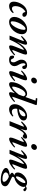

<svg xmlns="http://www.w3.org/2000/svg" viewBox="1988 -2753 994 5010"><g transform="rotate(90 2485.0 -248.0)"><path d="M138.2 11.2Q83 11.2 53.2 -20.8Q23.4 -52.7 23.4 -111.8Q23.4 -151.4 35.6 -197.5Q47.9 -243.7 72.8 -289.8Q97.7 -335.9 130.6 -373.5Q163.6 -411.1 209.7 -434.6Q255.9 -458 306.6 -458Q355 -458 386.5 -437.3Q418 -416.5 418 -382.8Q418 -361.3 404.3 -348.4Q390.6 -335.4 364.7 -335.4Q335 -335.4 317.6 -354.5Q300.3 -373.5 292 -416.5Q243.7 -394.5 208 -349.1Q172.4 -303.7 156 -252.9Q139.6 -202.1 139.6 -152.3Q139.6 -62.5 204.1 -62.5Q226.1 -62.5 252.7 -75Q279.3 -87.4 300.8 -108.9L323.2 -90.8Q293 -44.4 242.9 -16.6Q192.9 11.2 138.2 11.2Z M557.6 11.2Q494.1 11.2 458 -24.2Q421.9 -59.6 421.9 -125Q421.9 -184.6 449.7 -245.4Q477.5 -306.2 521.2 -352.5Q564.9 -398.9 622.3 -428.5Q679.7 -458 735.4 -458Q800.3 -458 836.2 -422.4Q872.1 -386.7 872.1 -322.3Q872.1 -262.7 844.2 -201.7Q816.4 -140.6 772.7 -94.2Q729 -47.9 671.4 -18.3Q613.8 11.2 557.6 11.2ZM563 -31.2Q599.6 -31.2 646 -88.1Q692.4 -145 725.1 -226.3Q757.8 -307.6 757.8 -371.6Q757.8 -416 731.9 -416Q695.8 -416 648.9 -359.1Q602.1 -302.2 569.1 -221.9Q536.1 -141.6 536.1 -79.6Q536.1 -31.2 563 -31.2Z M908.2 0 1026.9 -295.4Q1052.7 -358.9 1052.7 -371.1Q1052.7 -375 1048.3 -375Q1043 -375 1030.5 -368.4Q1018.1 -361.8 992.7 -344Q967.3 -326.2 936 -299.8L916.5 -317.9Q981.9 -388.2 1028.6 -423.1Q1075.2 -458 1107.4 -458Q1147 -458 1147 -418.9Q1147 -384.8 1115.2 -303.7L1070.8 -192.4Q1104.5 -252 1139.4 -298.8Q1174.3 -345.7 1204.6 -375Q1234.9 -404.3 1264.9 -423.6Q1294.9 -442.9 1318.8 -450.4Q1342.8 -458 1364.3 -458Q1404.3 -458 1404.3 -418.9Q1404.3 -381.8 1361.3 -277.3L1308.6 -146.5Q1285.6 -89.4 1285.6 -75.7Q1285.6 -70.8 1290.5 -70.8Q1296.4 -70.8 1309.3 -76.9Q1322.3 -83 1348.1 -100.8Q1374 -118.7 1406.2 -145.5L1425.3 -125.5Q1356.4 -57.1 1297.9 -22.9Q1239.3 11.2 1202.6 11.2Q1163.6 11.2 1163.6 -27.3Q1163.6 -61.5 1196.8 -145L1255.4 -292Q1280.8 -356.9 1280.8 -371.6Q1280.8 -375 1276.9 -375Q1272 -375 1259.3 -368.2Q1246.6 -361.3 1220.5 -337.2Q1194.3 -313 1164.8 -274.9Q1135.3 -236.8 1094.5 -164.8Q1053.7 -92.8 1014.2 0Z M1542 11.2Q1468.8 11.2 1438 -27.8Q1431.2 -51.3 1431.2 -81.5Q1431.2 -118.7 1461.9 -118.7Q1478.5 -118.7 1491.5 -107.9Q1504.4 -97.2 1510.7 -79.1Q1519 -56.6 1530 -44.9Q1541 -33.2 1558.1 -33.2Q1582 -33.2 1594 -52.2Q1606 -71.3 1606 -101.1Q1606 -124.5 1598.1 -144.8Q1590.3 -165 1572.8 -196.3Q1555.2 -226.1 1546.4 -251.7Q1537.6 -277.3 1537.6 -310.5Q1537.6 -378.4 1580.8 -418.2Q1624 -458 1686 -458Q1728 -458 1755.1 -438Q1782.2 -418 1782.2 -384.8Q1782.2 -362.3 1770 -346.7Q1757.8 -331.1 1739.3 -331.1Q1719.2 -331.1 1708.5 -343.3Q1697.8 -355.5 1694.8 -373.5Q1692.9 -389.2 1684.3 -401.6Q1675.8 -414.1 1663.1 -414.1Q1647.5 -414.1 1638.7 -397.9Q1629.9 -381.8 1629.9 -356Q1629.9 -305.7 1662.1 -251Q1677.2 -225.1 1684.6 -211.2Q1691.9 -197.3 1699 -173.8Q1706.1 -150.4 1706.1 -127.4Q1706.1 -84.5 1682.9 -52.2Q1659.7 -20 1623 -4.4Q1586.4 11.2 1542 11.2Z M2067.9 -564.5Q2040 -564.5 2022.5 -582Q2004.9 -599.6 2004.9 -626.5Q2004.9 -661.1 2032.2 -688Q2059.6 -714.8 2093.8 -714.8Q2122.1 -714.8 2140.1 -697.8Q2158.2 -680.7 2158.2 -653.8Q2158.2 -619.6 2131.8 -592Q2105.5 -564.5 2067.9 -564.5ZM1874.5 11.2Q1835.4 11.2 1835.4 -29.3Q1835.4 -64.5 1867.7 -145L1928.7 -295.4Q1954.6 -361.3 1954.6 -371.1Q1954.6 -375 1949.7 -375Q1940.9 -375 1912.1 -356.7Q1883.3 -338.4 1837.9 -299.8L1817.9 -317.9Q1882.3 -386.7 1941.2 -422.4Q2000 -458 2034.2 -458Q2075.7 -458 2075.7 -418.9Q2075.7 -381.3 2043.5 -303.7L1980 -146.5Q1958 -92.3 1958 -76.2Q1958 -72.3 1961.4 -72.3Q1967.3 -72.3 1980.2 -78.1Q1993.2 -84 2019.5 -101.6Q2045.9 -119.1 2078.1 -146L2096.2 -125.5Q2027.8 -58.1 1968.8 -23.4Q1909.7 11.2 1874.5 11.2Z M2175.3 11.2Q2146 11.2 2134.8 -4.6Q2123.5 -20.5 2123.5 -51.8Q2123.5 -100.6 2139.6 -157.2Q2155.8 -213.9 2184.8 -266.6Q2213.9 -319.3 2250.7 -362.5Q2287.6 -405.8 2333 -431.9Q2378.4 -458 2423.3 -458Q2485.8 -458 2510.7 -412.6L2606 -677.7L2537.1 -688L2549.8 -725.1L2709.5 -712.9L2722.7 -691.9L2526.4 -144Q2504.9 -84 2504.9 -73.7Q2504.9 -69.8 2509.3 -69.8Q2515.1 -69.8 2528.1 -75.9Q2541 -82 2567.4 -99.9Q2593.8 -117.7 2625.5 -144L2643.1 -123.5Q2575.2 -56.6 2516.6 -22Q2458 12.7 2423.3 12.7Q2384.3 12.7 2384.3 -27.8Q2384.3 -60.5 2412.1 -137.7Q2269.5 11.2 2175.3 11.2ZM2240.2 -90.3Q2240.2 -82.5 2241 -78.4Q2241.7 -74.2 2244.6 -71.3Q2247.6 -68.4 2252.9 -68.4Q2283.2 -68.4 2338.9 -120.1Q2394.5 -171.9 2449.2 -241.7L2492.7 -361.3Q2477.5 -416 2435.1 -416Q2405.8 -416 2375.7 -391.8Q2345.7 -367.7 2322 -329.8Q2298.3 -292 2279.5 -248Q2260.7 -204.1 2250.5 -162.1Q2240.2 -120.1 2240.2 -90.3Z M2835.4 11.2Q2773.4 11.2 2736.3 -27.3Q2699.2 -65.9 2699.2 -134.8Q2699.2 -210.9 2745.4 -286.6Q2791.5 -362.3 2864.5 -410.2Q2937.5 -458 3010.7 -458Q3061.5 -458 3092.5 -433.3Q3123.5 -408.7 3123.5 -367.2Q3123.5 -319.3 3082.8 -282.7Q3042 -246.1 2974.1 -225.6Q2906.2 -205.1 2818.8 -199.7Q2814.9 -180.2 2814.9 -156.2Q2814.9 -107.4 2835.7 -83.5Q2856.4 -59.6 2893.6 -59.6Q2918.5 -59.6 2951.2 -70.6Q2983.9 -81.5 3005.4 -101.1L3021 -80.6Q2986.3 -38.6 2936 -13.7Q2885.7 11.2 2835.4 11.2ZM2986.3 -413.6Q2942.4 -413.6 2897.7 -362.8Q2853 -312 2830.1 -243.2Q2917 -252.9 2966.3 -288.8Q3015.6 -324.7 3015.6 -379.9Q3015.6 -398.9 3008.1 -406.2Q3000.5 -413.6 2986.3 -413.6Z M3140.1 0 3258.8 -295.9Q3285.2 -359.9 3285.2 -372.1Q3285.2 -376 3280.3 -376Q3271.5 -376 3242.4 -357.4Q3213.4 -338.9 3168 -300.3L3147.9 -318.4Q3213.4 -388.7 3260 -423.3Q3306.6 -458 3338.9 -458Q3378.4 -458 3378.4 -418.9Q3378.4 -386.7 3346.2 -303.7L3337.4 -282.2Q3390.6 -367.2 3445.3 -412.6Q3500 -458 3551.8 -458Q3598.1 -458 3598.1 -415Q3598.1 -392.1 3579.6 -368.4Q3561 -344.7 3536.1 -344.7Q3517.6 -344.7 3494.1 -363.8Q3482.9 -373.5 3471.2 -373.5Q3462.4 -373.5 3450.7 -365.7Q3439 -357.9 3419.2 -333.5Q3399.4 -309.1 3377 -270Q3354.5 -231 3323 -161.1Q3291.5 -91.3 3257.3 0Z M3801.8 -564.5Q3773.9 -564.5 3756.3 -582Q3738.8 -599.6 3738.8 -626.5Q3738.8 -661.1 3766.1 -688Q3793.5 -714.8 3827.6 -714.8Q3856 -714.8 3874 -697.8Q3892.1 -680.7 3892.1 -653.8Q3892.1 -619.6 3865.7 -592Q3839.4 -564.5 3801.8 -564.5ZM3608.4 11.2Q3569.3 11.2 3569.3 -29.3Q3569.3 -64.5 3601.6 -145L3662.6 -295.4Q3688.5 -361.3 3688.5 -371.1Q3688.5 -375 3683.6 -375Q3674.8 -375 3646 -356.7Q3617.2 -338.4 3571.8 -299.8L3551.8 -317.9Q3616.2 -386.7 3675 -422.4Q3733.9 -458 3768.1 -458Q3809.6 -458 3809.6 -418.9Q3809.6 -381.3 3777.3 -303.7L3713.9 -146.5Q3691.9 -92.3 3691.9 -76.2Q3691.9 -72.3 3695.3 -72.3Q3701.2 -72.3 3714.1 -78.1Q3727.1 -84 3753.4 -101.6Q3779.8 -119.1 3812 -146L3830.1 -125.5Q3761.7 -58.1 3702.6 -23.4Q3643.6 11.2 3608.4 11.2Z M3888.7 0 4007.3 -295.4Q4033.2 -358.9 4033.2 -371.1Q4033.2 -375 4028.8 -375Q4023.4 -375 4011 -368.4Q3998.5 -361.8 3973.1 -344Q3947.8 -326.2 3916.5 -299.8L3897 -317.9Q3962.4 -388.2 4009 -423.1Q4055.7 -458 4087.9 -458Q4127.4 -458 4127.4 -418.9Q4127.4 -384.8 4095.7 -303.7L4051.3 -192.4Q4085 -252 4119.9 -298.8Q4154.8 -345.7 4185.1 -375Q4215.3 -404.3 4245.4 -423.6Q4275.4 -442.9 4299.3 -450.4Q4323.2 -458 4344.7 -458Q4384.8 -458 4384.8 -418.9Q4384.8 -381.8 4341.8 -277.3L4289.1 -146.5Q4266.1 -89.4 4266.1 -75.7Q4266.1 -70.8 4271 -70.8Q4276.9 -70.8 4289.8 -76.9Q4302.7 -83 4328.6 -100.8Q4354.5 -118.7 4386.7 -145.5L4405.8 -125.5Q4336.9 -57.1 4278.3 -22.9Q4219.7 11.2 4183.1 11.2Q4144 11.2 4144 -27.3Q4144 -61.5 4177.2 -145L4235.8 -292Q4261.2 -356.9 4261.2 -371.6Q4261.2 -375 4257.3 -375Q4252.4 -375 4239.7 -368.2Q4227.1 -361.3 4200.9 -337.2Q4174.8 -313 4145.3 -274.9Q4115.7 -236.8 4075 -164.8Q4034.2 -92.8 3994.6 0Z M4663.1 228.5Q4591.3 228.5 4522.5 210.9Q4453.6 193.4 4408.2 161.9Q4362.8 130.4 4362.8 93.8Q4362.8 54.2 4414.6 28.1Q4466.3 2 4547.9 -4.9Q4487.3 -40 4487.3 -64.9Q4487.3 -82 4503.2 -95.5Q4519 -108.9 4557.1 -125.5Q4481 -136.7 4481 -211.4Q4481 -271 4519.3 -328.4Q4557.6 -385.7 4618.7 -421.6Q4679.7 -457.5 4742.7 -457.5Q4805.2 -457.5 4835.9 -422.9Q4867.2 -447.3 4899.4 -447.3Q4926.3 -447.3 4962.4 -414.6Q4969.7 -408.2 4969.7 -403.8Q4969.7 -384.3 4959 -372.3Q4948.2 -360.4 4930.2 -360.4Q4918.9 -360.4 4910.6 -371.1Q4880.4 -410.2 4863.8 -410.2Q4856 -410.2 4848.6 -404.3Q4856.9 -386.7 4856.9 -366.2Q4856.9 -315.9 4822.3 -263.7Q4787.6 -211.4 4732.7 -174.3Q4677.7 -137.2 4620.6 -127Q4591.3 -105 4591.3 -84.5Q4591.3 -71.8 4608.2 -60.5Q4625 -49.3 4659.7 -35.2Q4752 3.4 4796.1 37.1Q4840.3 70.8 4840.3 113.8Q4840.3 136.2 4831.3 155.8Q4822.3 175.3 4803 192.1Q4783.7 209 4747.8 218.8Q4711.9 228.5 4663.1 228.5ZM4599.1 -168Q4623 -168 4660.9 -207.3Q4698.7 -246.6 4727.8 -300.5Q4756.8 -354.5 4756.8 -391.1Q4756.8 -413.1 4735.4 -413.1Q4710.4 -413.1 4673.8 -375.7Q4637.2 -338.4 4609.6 -284.4Q4582 -230.5 4582 -188.5Q4582 -176.8 4586.2 -172.4Q4590.3 -168 4599.1 -168ZM4478.5 96.7Q4478.5 136.2 4527.3 160.4Q4576.2 184.6 4647.5 184.6Q4724.6 184.6 4724.6 143.1Q4724.6 116.7 4695.1 83.5Q4665.5 50.3 4623 32.2Q4594.7 19.5 4592.8 18.6Q4534.2 25.9 4506.3 47.6Q4478.5 69.3 4478.5 96.7Z"/></g></svg>

Font: Elstob 8pt
Style: Bold Italic
Weight: 700
Italic angle: -20°
Designer: Peter S. Baker
Version: Version 1.015